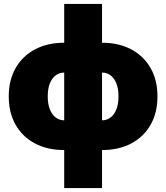

<svg xmlns="http://www.w3.org/2000/svg" viewBox="-20 -750 843 974"><path d="M305.7 11.2Q220.7 11.2 157.5 -22.2Q94.2 -55.7 59.3 -116.9Q24.4 -178.2 24.4 -260.7Q24.4 -343.8 59.3 -404.8Q94.2 -465.8 157.5 -499.5Q220.7 -533.2 305.7 -533.2H497.6Q582.5 -533.2 645.8 -499.5Q709 -465.8 743.9 -404.8Q778.8 -343.8 778.8 -260.7Q778.8 -178.2 743.9 -116.9Q709 -55.7 645.8 -22.2Q582.5 11.2 497.6 11.2ZM305.7 -139.6H497.6Q521.5 -139.6 540.3 -153.6Q559.1 -167.5 570.1 -194.6Q581.1 -221.7 581.1 -261.2Q581.1 -300.8 570.1 -327.6Q559.1 -354.5 540.3 -368.2Q521.5 -381.8 497.6 -381.8H305.7Q282.2 -381.8 263.2 -368.2Q244.1 -354.5 233.2 -327.6Q222.2 -300.8 222.2 -261.2Q222.2 -221.7 233.2 -194.6Q244.1 -167.5 263.2 -153.6Q282.2 -139.6 305.7 -139.6ZM305.7 204.1V-730H497.6V204.1Z"/></svg>

Font: Inter 28pt Black
Style: Regular
Weight: 900
Designer: Rasmus Andersson
Foundry: rsms
Version: Version 4.001;git-66647c0bb